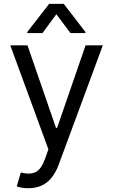

<svg xmlns="http://www.w3.org/2000/svg" viewBox="-20 -785 597 1013"><path d="M129.9 208Q108.4 208 91.8 204.8Q75.2 201.7 68.4 198.2L89.8 125L98.1 127Q140.1 136.7 168.9 122.6Q197.8 108.4 218.8 49.8L235.4 2.9L34.2 -545.9H125L275.4 -110.4H281.2L431.6 -545.9H522.5L290 83Q274.4 125.5 251.5 153.3Q228.5 181.2 198.2 194.6Q168 208 129.9 208ZM351.6 -610.4 277.3 -710 204.1 -610.4H124V-616.2L239.3 -764.6H316.4L430.7 -616.2V-610.4Z"/></svg>

Font: Inter
Style: Regular
Weight: 400
Designer: Rasmus Andersson
Foundry: rsms
Version: Version 4.000;git-8c9346024